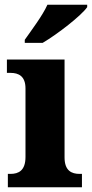

<svg xmlns="http://www.w3.org/2000/svg" viewBox="-20 -786 386 806"><path d="M84 -619V-606H159C222 -643 322 -721 346 -756V-766H179C159 -721 112 -659 84 -619ZM13 0H324V-56H314C281 -56 251 -69 251 -125V-536H9V-480H25C57 -480 87 -467 87 -415V-127C87 -70 58 -56 24 -56H13Z"/></svg>

Font: Noto Serif Tamil SemiCondensed ExtraBold
Style: Regular
Weight: 800
Width: 4
Designer: Indian Type Foundry, Tom Grace, and the Monotype Design Team
Foundry: Monotype Imaging Inc.
Version: Version 2.004